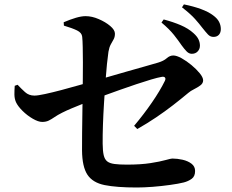

<svg xmlns="http://www.w3.org/2000/svg" viewBox="-20 -835 1040 862"><path d="M795.5 -631.4Q781.7 -651.9 761.1 -678Q740.4 -704.1 705 -733.8L714.9 -747.7Q757 -736.6 791.4 -721.9Q825.8 -707.1 848.6 -686.3Q865 -671.7 871.3 -657.9Q877.6 -644.1 877.6 -630.1Q877.6 -614.8 867.6 -604.2Q857.6 -593.5 841.1 -593.5Q828.6 -593.5 818.4 -603.7Q808.2 -613.9 795.5 -631.4ZM888.4 -710.1Q875 -727.9 855.7 -749.6Q836.4 -771.4 797.1 -802.1L805.7 -815.3Q848.8 -806.6 882.3 -794.3Q915.7 -781.9 936.4 -766.4Q955.6 -752.4 963.5 -737Q971.4 -721.6 971.4 -704.7Q971.4 -688.3 962.7 -678.8Q953.9 -669.3 938.3 -669.3Q923.9 -669.3 913.6 -680.3Q903.2 -691.4 888.4 -710.1ZM265.9 -735.1Q295.7 -747.8 320.8 -755.2Q345.8 -762.5 364.2 -762.5Q392.8 -762.5 423.2 -749.3Q453.7 -736.2 474.8 -718.4Q496 -700.5 496 -683.9Q496 -668.8 490 -658.3Q484 -647.7 477.2 -635.3Q470.4 -622.9 466.9 -602.6Q463.9 -583.2 460.2 -547.3Q456.5 -511.4 453.2 -465.8Q450 -420.2 446.9 -370.9Q443.8 -321.5 442.2 -274.6Q440.6 -227.7 440.9 -190Q441.2 -157.8 445.5 -138.7Q449.9 -119.6 461.2 -110.6Q472.5 -101.6 493.9 -98.8Q515.2 -95.9 549.9 -95.9Q612.4 -95.9 655.6 -102.7Q698.8 -109.5 723.2 -116.4Q747.6 -123.2 753.3 -123.2Q775.7 -123.2 799.5 -117.9Q823.3 -112.5 839.6 -100.2Q855.9 -87.9 855.9 -67.4Q855.9 -43.1 840.5 -32.1Q825.1 -21.1 805.1 -15.9Q781.6 -10 743.3 -4.7Q704.9 0.7 664.9 3.8Q624.9 6.8 594.3 6.8Q503.8 6.8 449.9 -4Q396 -14.9 372.4 -50.8Q348.9 -86.7 348.3 -159.6Q348.1 -192.4 348.6 -236.6Q349.1 -280.8 349.8 -326.4Q350.6 -372 350.9 -407.4Q351.2 -440.1 351.8 -478.8Q352.4 -517.4 352.2 -555.1Q352 -592.7 351.4 -623.3Q350.8 -653.8 349 -670.1Q347.3 -687.9 325.8 -698.4Q304.3 -708.9 266.9 -719.9ZM59 -454.4Q75.2 -437 92.5 -421.4Q109.7 -405.8 134.5 -405.8Q149.9 -405.8 182.8 -413Q215.6 -420.1 254.9 -430.5Q294.2 -440.9 330.5 -451.3Q366.7 -461.7 389.7 -468Q419.5 -476.3 461 -488.4Q502.5 -500.5 547 -513.2Q591.4 -525.8 629.6 -536.6Q667.7 -547.4 689.8 -553.9Q714.9 -561.4 728.6 -573.6Q742.4 -585.9 757.9 -585.9Q773 -585.9 795.4 -573.5Q817.8 -561 839.7 -542.8Q861.6 -524.6 876.8 -506Q892 -487.3 892 -474.2Q892 -460.8 879.3 -451.5Q866.6 -442.1 851 -434.4Q835.4 -426.7 825.6 -418.1Q793.5 -391.3 757.1 -363Q720.7 -334.8 680.6 -307.8Q640.5 -280.8 596.4 -255.7L582.1 -270.1Q625.9 -322.2 662.3 -375.1Q698.7 -428 720.3 -472.1Q724.8 -481.4 720.8 -486.6Q716.9 -491.9 705.9 -489.9Q688.3 -486.9 658.4 -478Q628.4 -469.1 592.6 -457.1Q556.9 -445.1 520.1 -432.1Q483.4 -419.1 451.4 -407.4Q419.4 -395.7 397.8 -386.9Q376.2 -378.9 351.6 -368.9Q326.9 -358.9 303 -349.1Q279.1 -339.2 258.9 -329Q237.8 -318.3 224.5 -309Q211.1 -299.8 198.9 -293.7Q186.7 -287.6 169.4 -287.6Q151.9 -287.6 126.8 -302.2Q101.8 -316.7 80.8 -337.6Q59.9 -358.5 51.7 -376.4Q44.8 -392.4 44.7 -411.1Q44.7 -429.8 46.1 -449.8Z"/></svg>

Font: Noto Serif TC
Style: Regular
Weight: 200
Designer: Ryoko NISHIZUKA 西塚涼子 (kana & ideographs); Frank Grießhammer (Latin, Greek & Cyrillic); Wenlong ZHANG 张文龙 (bopomofo); San
Foundry: Adobe
Version: Version 2.001;hotconv 1.1.0;makeotfexe 2.6.0